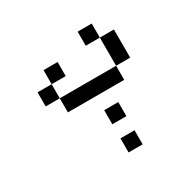

<svg xmlns="http://www.w3.org/2000/svg" viewBox="-119 -557 738 738"><g transform="rotate(-30 250.0 -188.0)"><path d="M312.5 62.5V0H250V62.5ZM312.5 -62.5V-125H250V-62.5ZM187.5 -312.5V-375H125V-312.5H62.5V-250H125V-187.5H375V-250H125V-312.5ZM375 -250H437.5Q437.5 -250 437.5 -375H375Q375 -375 375 -250ZM375 -375V-437.5H312.5V-375Z"/></g></svg>

Font: CalcUnifontExMono
Style: Regular
Weight: 500
Version: Version 15.0.06